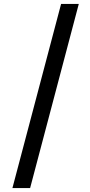

<svg xmlns="http://www.w3.org/2000/svg" viewBox="-20 -820 461 982"><path d="M43.5 142 292.5 -800H383L134 142Z"/></svg>

Font: Trispace
Style: Regular
Weight: 400
Designer: Tyler Finck
Foundry: Etcetera Type Company
Version: Version 1.210; ttfautohint (v1.8.3)